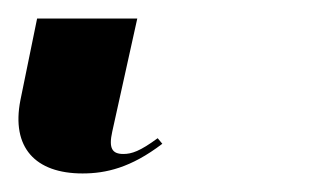

<svg xmlns="http://www.w3.org/2000/svg" viewBox="-36 46 333 207"><path d="M53 233C78 233 105 227 139 201L134 195C115 209 106 212 97 212C85 212 81 206 85 188L112 66H4L-14 154C-24 205 2 233 53 233Z"/></svg>

Font: Noto Serif Display ExtraCondensed Medium
Style: Italic
Weight: 500
Width: 2
Italic angle: -12°
Designer: Monotype Design Team
Foundry: Monotype Imaging Inc.
Version: Version 2.009